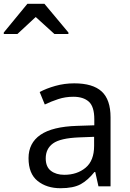

<svg xmlns="http://www.w3.org/2000/svg" viewBox="-105 -986 686 1016"><path d="M288 -545Q386 -545 433 -502Q480 -459 480 -365V0H416L399 -76H395Q360 -32 321.5 -11Q283 10 215 10Q142 10 94 -28.5Q46 -67 46 -149Q46 -229 109 -272.5Q172 -316 303 -320L394 -323V-355Q394 -422 365 -448Q336 -474 283 -474Q241 -474 203 -461.5Q165 -449 132 -433L105 -499Q140 -518 188 -531.5Q236 -545 288 -545ZM314 -259Q214 -255 175.5 -227Q137 -199 137 -148Q137 -103 164.5 -82Q192 -61 235 -61Q303 -61 348 -98.5Q393 -136 393 -214V-262ZM-85 -806V-814L40 -966H130L257 -814V-806H183L84 -896L-13 -806Z"/></svg>

Font: Noto Sans Tifinagh Hawad
Style: Regular
Weight: 400
Designer: JamraPatel
Foundry: JamraPatel LLC
Version: Version 2.006; ttfautohint (v1.8.4.7-5d5b)